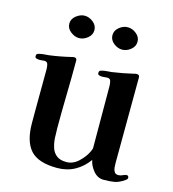

<svg xmlns="http://www.w3.org/2000/svg" viewBox="-112 -846 852 946"><g transform="rotate(15 314.0 -373.0)"><path d="M617 -37Q617 -29 607 -23Q580 -4 557 0Q534 4 502 4Q471 4 449.5 -22Q428 -48 423 -76Q394 -36 354.5 -14.5Q315 7 265 7Q169 7 129 -37.5Q89 -82 89 -176V-243Q89 -295 89.5 -346.5Q90 -398 90 -450Q90 -461 87 -474Q84 -487 69 -487Q63 -487 57.5 -486Q52 -485 46 -485Q39 -485 30 -487Q21 -489 21 -498Q21 -506 24.5 -509Q28 -512 34 -513Q45 -516 58 -517Q71 -518 82 -519Q137 -526 195 -540Q201 -542 206 -542Q220 -542 220 -529Q220 -443 218 -356.5Q216 -270 216 -184Q216 -160 217.5 -133.5Q219 -107 226.5 -84Q234 -61 252 -47Q270 -33 302 -33Q336 -33 364 -59.5Q392 -86 405 -114Q406 -116 409 -123.5Q412 -131 412 -132Q412 -212 411.5 -291.5Q411 -371 411 -450Q411 -461 408 -474Q405 -487 390 -487Q384 -487 378 -486Q372 -485 365 -485Q358 -485 349.5 -487Q341 -489 341 -498Q341 -506 344.5 -509Q348 -512 354 -513Q365 -516 378 -517Q391 -518 403 -519Q459 -527 514 -540Q517 -541 519.5 -541.5Q522 -542 525 -542Q540 -542 540 -529Q540 -420 539 -310.5Q538 -201 538 -91Q538 -81 539 -68.5Q540 -56 546 -46.5Q552 -37 566 -37Q577 -37 588 -42.5Q599 -48 607 -48Q612 -48 614.5 -44.5Q617 -41 617 -37ZM268 -696Q268 -672 247.5 -655.5Q227 -639 204 -639Q182 -639 161 -655.5Q140 -672 140 -696Q140 -720 161 -736.5Q182 -753 204 -753Q227 -753 247.5 -736.5Q268 -720 268 -696ZM488 -696Q488 -672 467.5 -655.5Q447 -639 424 -639Q401 -639 380.5 -655.5Q360 -672 360 -696Q360 -720 380.5 -736.5Q401 -753 424 -753Q447 -753 467.5 -736.5Q488 -720 488 -696Z"/></g></svg>

Font: Kaisei Tokumin
Style: Bold
Weight: 700
Designer: Font-Kai, 金井和夫
Foundry: KAZUO KANAI
Version: Version 5.003